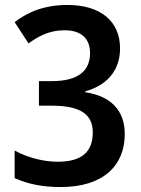

<svg xmlns="http://www.w3.org/2000/svg" viewBox="-20 -744 569 774"><path d="M464 -549C464 -658 386 -724 252 -724C161 -724 94 -697 39 -655L95 -569C135 -598 179 -622 240 -622C308 -622 343 -588 343 -530C343 -462 300 -417 189 -417H137V-318H188C306 -318 354 -282 354 -210C354 -136 314 -92 213 -92C158 -92 94 -107 39 -137V-26C95 -1 153 10 225 10C398 10 483 -78 483 -204C483 -297 428 -357 324 -372V-376C409 -399 464 -458 464 -549Z"/></svg>

Font: Noto Sans Thai SemCond SemBd
Style: Regular
Weight: 600
Width: 4
Designer: Monotype Design Team
Foundry: Monotype Imaging Inc.
Version: Version 2.002